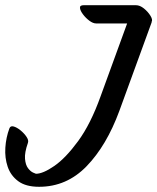

<svg xmlns="http://www.w3.org/2000/svg" viewBox="-31 -672 604 737"><path d="M76 -123Q63 -86 65 -62.5Q67 -39 76.5 -26.5Q86 -14 96 -9.5Q106 -5 107 -5Q134 -5 177.5 -35Q221 -65 269 -130.5Q317 -196 355 -302L457 -582H338Q326 -582 312 -592.5Q298 -603 287.5 -617Q277 -631 276 -641.5Q275 -652 290 -652H491Q506 -652 521.5 -639.5Q537 -627 546.5 -611.5Q556 -596 551 -588V-586L427 -246Q378 -113 301.5 -34Q225 45 119 45Q68 45 39 23.5Q10 2 -1.5 -32Q-13 -66 -10.5 -105Q-8 -144 5 -179Q9 -190 21.5 -186.5Q34 -183 48 -171.5Q62 -160 71 -146.5Q80 -133 76 -123Z"/></svg>

Font: Story Script
Style: Regular
Weight: 400
Designer: Lana Roulhac, Ben Buysse
Version: Version 1.000; ttfautohint (v1.8.4.7-5d5b)